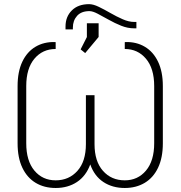

<svg xmlns="http://www.w3.org/2000/svg" viewBox="-20 -913 887 943"><path d="M253.4 10.3Q197.3 10.3 155.3 -14.9Q113.3 -40 89.8 -89.1Q66.4 -138.2 66.4 -209.5V-490.2Q66.4 -561 89.6 -609.9Q112.8 -658.7 154.3 -683.3Q195.8 -708 250.5 -706.5L253.4 -705.6V-672.4Q189 -672.4 148.9 -624.5Q108.9 -576.7 108.9 -490.2V-209.5Q108.9 -123 148.9 -75.2Q189 -27.3 253.4 -27.3Q318.8 -27.3 360.4 -74Q401.9 -120.6 401.9 -205.1V-445.3H444.3V-205.1Q444.3 -120.6 485.6 -74Q526.9 -27.3 592.8 -27.3Q656.7 -27.3 697 -75.2Q737.3 -123 737.3 -209.5V-490.2Q737.3 -576.7 697 -624.5Q656.7 -672.4 592.8 -672.4V-705.6L595.7 -706.5Q649.9 -708 691.4 -683.3Q732.9 -658.7 756.3 -609.9Q779.8 -561 779.8 -490.2V-209.5Q779.8 -138.2 756.3 -89.1Q732.9 -40 690.7 -14.9Q648.4 10.3 592.8 10.3Q532.2 10.3 487.8 -19Q443.4 -48.3 423.3 -105.5Q402.3 -48.3 357.9 -19Q313.5 10.3 253.4 10.3ZM398.4 -652.3 376 -670.4 406.7 -731V-798.8H464.4V-731.4ZM301.8 -768.6V-782.7Q301.8 -831.1 332.8 -861.8Q363.8 -892.6 417.5 -892.6Q438 -892.6 464.8 -879.6Q491.7 -866.7 522.2 -849.1Q552.7 -831.5 582.8 -818.4Q612.8 -805.2 639.6 -805.2H649.9V-773.9H638.2Q606.9 -773.9 575.2 -786.6Q543.5 -799.3 513.7 -816.2Q483.9 -833 459.5 -845.7Q435.1 -858.4 419.4 -858.4Q379.4 -858.4 358.6 -835.2Q337.9 -812 337.9 -777.3V-768.6Z"/></svg>

Font: Roboto Slab ExtraLight
Style: Regular
Weight: 250
Designer: Google
Version: Version 2.000; ttfautohint (v1.8.1.43-b0c9)